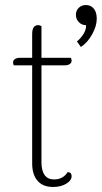

<svg xmlns="http://www.w3.org/2000/svg" viewBox="-20 -740 405 764"><path d="M265 -39Q265 -22 243.5 -9Q222 4 191 4Q151 4 129.5 -20.5Q108 -45 108 -90V-480H35Q32 -486 32 -491Q32 -500 39.5 -505Q47 -510 61 -510H108V-605Q108 -640 132 -640Q138 -640 145 -636V-510H262Q265 -504 265 -499Q265 -490 257.5 -485Q250 -480 236 -480H145V-94Q145 -61 157.5 -43.5Q170 -26 195 -26Q231 -26 249 -55Q265 -55 265 -39ZM286 -575Q302 -588 313 -606Q324 -624 322 -640Q305 -640 293.5 -652Q282 -664 282 -681Q282 -698 293.5 -709Q305 -720 322 -720Q341 -720 353 -706Q365 -692 365 -665Q365 -637 347 -604Q329 -571 302 -553Z"/></svg>

Font: Thasadith
Style: Regular
Weight: 400
Designer: Cadson Demak Co.,Ltd.
Foundry: Cadson Demak Co.,Ltd.
Version: Version 1.000; ttfautohint (v1.6)